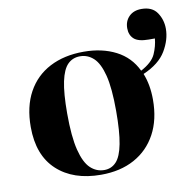

<svg xmlns="http://www.w3.org/2000/svg" viewBox="-78 -752 853 844"><g transform="rotate(-10 349.0 -329.5)"><path d="M307 14Q183 14 110.5 -53Q38 -120 38 -246Q38 -337 73 -401Q108 -465 172.5 -498.5Q237 -532 324 -532Q406 -532 467.5 -500.5Q529 -469 559 -406Q610 -433 625 -467Q640 -501 643 -535H616Q569 -535 550 -552.5Q531 -570 531 -600Q531 -632 551.5 -652.5Q572 -673 607 -673Q655 -673 676.5 -641Q698 -609 698 -569Q698 -520 668.5 -470.5Q639 -421 567 -390Q588 -338 588 -272Q588 -183 553.5 -119Q519 -55 456 -20.5Q393 14 307 14ZM324 -4Q356 -4 377.5 -27Q399 -50 409.5 -104.5Q420 -159 420 -251Q420 -353 405.5 -410Q391 -467 365 -491Q339 -515 305 -515Q272 -515 250 -493Q228 -471 217 -419Q206 -367 206 -277Q206 -173 221 -113.5Q236 -54 262.5 -29Q289 -4 324 -4Z"/></g></svg>

Font: Literata 72pt
Style: Bold
Weight: 700
Designer: Latin by Veronika Burian and Jose Scaglione. Greek by Irene Vlachou. Cyrillic by Vera Evstafieva.
Foundry: TypeTogether
Version: Version 3.002